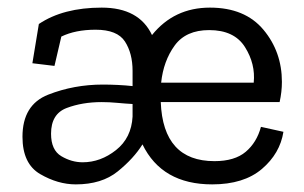

<svg xmlns="http://www.w3.org/2000/svg" viewBox="-20 -474 799 504"><path d="M724 -128Q715 -71 667.5 -30.5Q620 10 537 10Q405 10 354 -95Q331 -58 289 -24Q247 10 179 10Q132 10 85.5 -17Q39 -44 39 -115Q39 -199 106.5 -225.5Q174 -252 250 -252Q269 -252 289.5 -251Q310 -250 328 -248V-288Q328 -334 308 -365Q288 -396 231 -396Q178 -396 141 -378L123 -301L65 -308L82 -411Q146 -454 247 -454Q345 -454 379 -382Q437 -454 531 -454Q623 -454 671.5 -396Q720 -338 720 -259Q720 -233 714 -206H402Q408 -51 543 -51Q596 -51 625 -75.5Q654 -100 665 -141ZM646 -257Q651 -306 623 -350.5Q595 -395 529 -395Q468 -395 438.5 -354.5Q409 -314 403 -257ZM114 -123Q114 -80 141 -64Q168 -48 197 -48Q244 -48 284.5 -80Q325 -112 328 -168V-201Q309 -202 288 -204Q267 -206 247 -206Q196 -206 155 -190.5Q114 -175 114 -123Z"/></svg>

Font: Zilla Slab
Style: Regular
Weight: 400
Designer: Typotheque.com
Foundry: Typotheque type foundry
Version: Version 1.1; 2017; ttfautohint (v1.6)